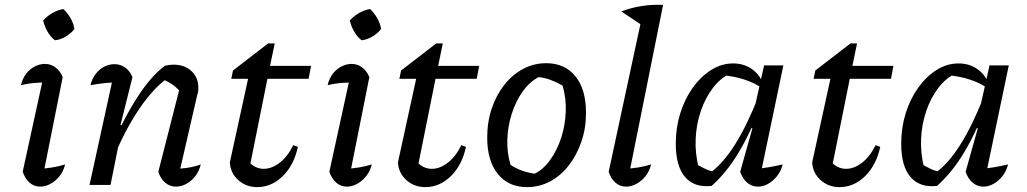

<svg xmlns="http://www.w3.org/2000/svg" viewBox="-20 -758 4211 787"><path d="M154 -26 136 -66Q166 -67 193.5 -71.5Q221 -76 247 -84Q240 -56 224 -36Q208 -16 187 -4.5Q166 7 145 7Q120 7 101.5 -9Q83 -25 73 -54L162 -462L176 -420Q141 -420 116 -417.5Q91 -415 66 -409Q72 -436 87 -455.5Q102 -475 122.5 -485.5Q143 -496 164 -496Q188 -496 207 -482Q226 -468 237 -442ZM240 -721Q257 -705 269.5 -683Q282 -661 285 -639Q271 -621 249 -608Q227 -595 205 -593Q187 -607 174.5 -629Q162 -651 157 -674Q173 -692 194.5 -704.5Q216 -717 240 -721Z M629 -54 718 -403 722 -380Q701 -402 684.5 -413Q668 -424 645 -434L666 -437Q609 -397 552 -313.5Q495 -230 446 -113L434 -149Q460 -210 487.5 -263Q515 -316 543.5 -360Q572 -404 600.5 -436.5Q629 -469 657 -489Q667 -491 675.5 -492Q684 -493 691 -493Q737 -493 765 -466.5Q793 -440 793 -399Q793 -392 792.5 -385Q792 -378 789 -371L719 -67Q745 -69 764.5 -73Q784 -77 803 -84Q796 -56 780.5 -36Q765 -16 744 -4.5Q723 7 701 7Q677 7 657.5 -9Q638 -25 629 -54ZM347 0 448 -462 461 -420Q435 -420 410.5 -417.5Q386 -415 351 -409Q357 -436 372.5 -455.5Q388 -475 408 -485Q428 -495 449 -495Q473 -495 492.5 -481.5Q512 -468 523 -442L474 -246L482 -244L433 0Z M1034 9Q989 9 957 -19.5Q925 -48 922 -92L1001 -454H1080L1000 -56L996 -99Q1024 -66 1061 -66Q1094 -66 1126.5 -91Q1159 -116 1182 -163L1201 -156Q1185 -81 1139 -36Q1093 9 1034 9ZM928 -435 935 -469 1079 -580H1106L1087 -488H1255L1245 -435Z M1411 -26 1393 -66Q1423 -67 1450.5 -71.5Q1478 -76 1504 -84Q1497 -56 1481 -36Q1465 -16 1444 -4.5Q1423 7 1402 7Q1377 7 1358.5 -9Q1340 -25 1330 -54L1419 -462L1433 -420Q1398 -420 1373 -417.5Q1348 -415 1323 -409Q1329 -436 1344 -455.5Q1359 -475 1379.5 -485.5Q1400 -496 1421 -496Q1445 -496 1464 -482Q1483 -468 1494 -442ZM1497 -721Q1514 -705 1526.5 -683Q1539 -661 1542 -639Q1528 -621 1506 -608Q1484 -595 1462 -593Q1444 -607 1431.5 -629Q1419 -651 1414 -674Q1430 -692 1451.5 -704.5Q1473 -717 1497 -721Z M1723 9Q1678 9 1646 -19.5Q1614 -48 1611 -92L1690 -454H1769L1689 -56L1685 -99Q1713 -66 1750 -66Q1783 -66 1815.5 -91Q1848 -116 1871 -163L1890 -156Q1874 -81 1828 -36Q1782 9 1723 9ZM1617 -435 1624 -469 1768 -580H1795L1776 -488H1944L1934 -435Z M2140 9Q2064 9 2020.5 -45Q1977 -99 1977 -194Q1977 -258 1995.5 -313Q2014 -368 2047 -410Q2080 -452 2124 -475.5Q2168 -499 2219 -499Q2295 -499 2338.5 -445.5Q2382 -392 2382 -296Q2382 -232 2363 -177Q2344 -122 2311.5 -80Q2279 -38 2235 -14.5Q2191 9 2140 9ZM2171 -46Q2207 -63 2235.5 -103Q2264 -143 2280.5 -194Q2297 -245 2299 -301Q2301 -357 2286 -407Q2262 -421 2238 -430Q2214 -439 2188 -442Q2151 -423 2122.5 -383Q2094 -343 2077.5 -291Q2061 -239 2059.5 -184.5Q2058 -130 2073 -82Q2094 -68 2119 -59Q2144 -50 2171 -46Z M2614 -653 2527 -711Q2565 -726 2608.5 -733Q2652 -740 2698 -738ZM2555 -26 2537 -66Q2568 -67 2595.5 -71.5Q2623 -76 2649 -84Q2642 -56 2626 -36Q2610 -16 2589 -4.5Q2568 7 2546 7Q2522 7 2503 -9Q2484 -25 2475 -54L2617 -715L2698 -738Z M2897 4Q2827 12 2788.5 -32Q2750 -76 2750 -169Q2750 -235 2768.5 -294Q2787 -353 2820 -399Q2853 -445 2895.5 -471.5Q2938 -498 2985 -498Q3026 -498 3057.5 -478Q3089 -458 3106 -421L3105 -396Q3040 -441 2939 -450L2974 -457Q2934 -439 2902.5 -398Q2871 -357 2852.5 -302.5Q2834 -248 2831.5 -188Q2829 -128 2844 -70L2824 -92Q2846 -78 2867 -67.5Q2888 -57 2913 -53L2890 -49Q2944 -88 2993 -166Q3042 -244 3089 -363L3107 -347Q3061 -223 3010.5 -137.5Q2960 -52 2897 4ZM3094 -26 3077 -66Q3104 -68 3131 -72.5Q3158 -77 3188 -84Q3181 -56 3165 -36Q3149 -16 3128.5 -4.5Q3108 7 3087 7Q3062 7 3043 -9Q3024 -25 3014 -54L3064 -232L3055 -235L3112 -490H3191Z M3421 9Q3376 9 3344 -19.5Q3312 -48 3309 -92L3388 -454H3467L3387 -56L3383 -99Q3411 -66 3448 -66Q3481 -66 3513.5 -91Q3546 -116 3569 -163L3588 -156Q3572 -81 3526 -36Q3480 9 3421 9ZM3315 -435 3322 -469 3466 -580H3493L3474 -488H3642L3632 -435Z M3821 4Q3751 12 3712.5 -32Q3674 -76 3674 -169Q3674 -235 3692.5 -294Q3711 -353 3744 -399Q3777 -445 3819.5 -471.5Q3862 -498 3909 -498Q3950 -498 3981.5 -478Q4013 -458 4030 -421L4029 -396Q3964 -441 3863 -450L3898 -457Q3858 -439 3826.5 -398Q3795 -357 3776.5 -302.5Q3758 -248 3755.5 -188Q3753 -128 3768 -70L3748 -92Q3770 -78 3791 -67.5Q3812 -57 3837 -53L3814 -49Q3868 -88 3917 -166Q3966 -244 4013 -363L4031 -347Q3985 -223 3934.5 -137.5Q3884 -52 3821 4ZM4018 -26 4001 -66Q4028 -68 4055 -72.5Q4082 -77 4112 -84Q4105 -56 4089 -36Q4073 -16 4052.5 -4.5Q4032 7 4011 7Q3986 7 3967 -9Q3948 -25 3938 -54L3988 -232L3979 -235L4036 -490H4115Z"/></svg>

Font: Piazzolla Thin Medium
Style: Italic
Weight: 500
Italic angle: -11.3°
Version: Version 2.005